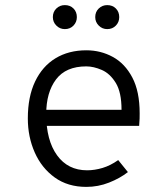

<svg xmlns="http://www.w3.org/2000/svg" viewBox="-20 -720 656 752"><path d="M318 12Q245.5 12 194.2 -25Q143 -62 116 -123Q89 -184 89 -256Q89 -341 117.5 -400.8Q146 -460.5 197.5 -491.8Q249 -523 318 -523Q374.5 -523 422 -497Q469.5 -471 498.2 -416.5Q527 -362 527 -276Q527 -268 526.8 -255.8Q526.5 -243.5 525 -227H145V-290H456Q456 -358.5 433.5 -395.2Q411 -432 378.8 -446Q346.5 -460 318 -460Q238 -460 199.5 -409Q161 -358 161 -273Q161 -170.5 203.5 -111.8Q246 -53 321 -53Q350.5 -53 381.5 -62.2Q412.5 -71.5 443 -93L481 -46Q449.5 -21.5 407 -4.8Q364.5 12 318 12ZM234 -606Q214.5 -606 200.8 -619.8Q187 -633.5 187 -653Q187 -673.5 200.8 -686.8Q214.5 -700 234 -700Q254.5 -700 267.8 -686.8Q281 -673.5 281 -653Q281 -633.5 267.8 -619.8Q254.5 -606 234 -606ZM400 -606Q380.5 -606 366.8 -619.8Q353 -633.5 353 -653Q353 -673.5 366.8 -686.8Q380.5 -700 400 -700Q420.5 -700 433.8 -686.8Q447 -673.5 447 -653Q447 -633.5 433.8 -619.8Q420.5 -606 400 -606Z"/></svg>

Font: Overpass Mono Light Light
Style: Regular
Weight: 300
Monospace: yes
Version: Version 4.000